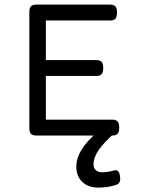

<svg xmlns="http://www.w3.org/2000/svg" viewBox="-20 -600 640 850"><path d="M140.6 -579.6Q124 -579.6 116.9 -572Q109.9 -564.5 109.9 -546.4V-33.2Q109.9 -15.1 116.9 -7.6Q124 0 140.6 0H183.1V-579.6ZM160.6 -70.3V0H477.1Q493.7 0 500.7 -8.1Q507.8 -16.1 507.8 -35.2Q507.8 -54.2 500.7 -62.3Q493.7 -70.3 477.1 -70.3ZM160.6 -334V-263.7H406.2Q422.9 -263.7 429.9 -271.7Q437 -279.8 437 -298.8Q437 -317.9 429.9 -325.9Q422.9 -334 406.2 -334ZM160.6 -579.6V-509.3H467.3Q483.9 -509.3 491 -517.3Q498 -525.4 498 -544.4Q498 -563.5 491 -571.5Q483.9 -579.6 467.3 -579.6ZM409.7 -13.7Q317.9 64.5 317.9 137.2Q317.9 179.7 344 205.1Q370.1 230.5 415.5 230.5Q459 230.5 495.6 217.8Q516.1 210.9 511.2 179.7Q508.8 164.1 502.7 158Q496.6 151.9 486.8 154.3Q457 162.6 431.6 162.6Q414.6 162.6 404.3 153.3Q394 144 394 127Q394 97.7 416.3 64.9Q438.5 32.2 490.2 -13.7Z"/></svg>

Font: Courier Prime Code
Style: Regular
Weight: 400
Designer: Alan Dague-Greene
Foundry: Quote-Unquote Apps
Version: Version 3.18